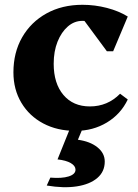

<svg xmlns="http://www.w3.org/2000/svg" viewBox="-20 -531 574 801"><path d="M295 15Q219 15 160.5 -16Q102 -47 69 -102.5Q36 -158 36 -229Q36 -312 72.5 -375.5Q109 -439 174 -475Q239 -511 324 -511Q376 -511 426 -498Q476 -485 513 -462L452 -317H426L310 -474H399V-414Q371 -444 324 -444Q290 -444 263 -420.5Q236 -397 220 -357Q204 -317 204 -265Q204 -183 244.5 -135Q285 -87 355 -87Q429 -87 481 -140L513 -116Q484 -55 426 -20Q368 15 295 15ZM175 243 190 210Q238 214 266.5 205Q295 196 295 177Q295 161 275.5 149.5Q256 138 220 134L278 -10H331L305 52Q356 59 386.5 83.5Q417 108 417 143Q417 185 386 211.5Q355 238 300.5 246.5Q246 255 175 243Z"/></svg>

Font: Platypi Light
Style: Bold
Weight: 700
Version: Version 1.200